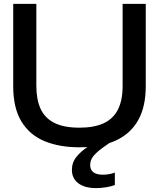

<svg xmlns="http://www.w3.org/2000/svg" viewBox="-20 -749 818 988"><path d="M475 219Q416 219 383 194Q350 169 350 125Q350 87 373.5 58Q397 29 433 5.5Q469 -18 507 -34L571 -33Q535 -8 506 13Q477 34 460.5 54.5Q444 75 444 100Q444 150 510 150Q526 150 542.5 147Q559 144 571 139V203Q554 210 527 214.5Q500 219 475 219ZM389 9Q286 9 209.5 -22.5Q133 -54 90.5 -123.5Q48 -193 48 -305V-729H167V-307Q167 -238 188.5 -190Q210 -142 259 -117Q308 -92 389 -92Q465 -92 514 -115Q563 -138 587 -185.5Q611 -233 611 -307V-729H730V-305Q730 -200 691 -130.5Q652 -61 576 -26Q500 9 389 9Z"/></svg>

Font: Mona Sans Expanded Medium
Style: Regular
Weight: 500
Width: 7
Designer: Deni Anggara
Foundry: GitHub
Version: Version 2.000